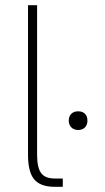

<svg xmlns="http://www.w3.org/2000/svg" viewBox="-20 -720 405 740"><path d="M88 -123V-700H123V-123Q123 -74 138.5 -53Q154 -32 191 -32H222V0H191Q136 0 112 -28.5Q88 -57 88 -123ZM245 -255Q245 -272 255 -281.5Q265 -291 281 -291Q298 -291 307.5 -281.5Q317 -272 317 -255Q317 -239 307.5 -229Q298 -219 281 -219Q265 -219 255 -229Q245 -239 245 -255Z"/></svg>

Font: Bai Jamjuree ExtraLight
Style: Regular
Weight: 275
Designer: Katatrad Aksorn Co.,Ltd.
Foundry: Cadson Demak Co.,Ltd.
Version: Version 1.000; ttfautohint (v1.6)